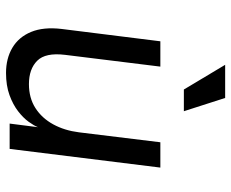

<svg xmlns="http://www.w3.org/2000/svg" viewBox="-85 -670 767 637"><g transform="rotate(90 298.5 -351.5)"><path d="M536 -500 474 0H390L402 -94Q397 -81 384 -63Q371 -45 349 -28Q327 -11 295.5 0.5Q264 12 222 12Q174 12 138.5 -9Q103 -30 86 -71Q69 -112 76 -172L117 -500H201L162 -184Q154 -119 181.5 -91.5Q209 -64 259 -64Q305 -64 338.5 -85.5Q372 -107 392.5 -144.5Q413 -182 419 -230L452 -500ZM277 -578 195 -715H305L349 -578Z"/></g></svg>

Font: Inclusive Sans
Style: Italic
Weight: 400
Italic angle: -7°
Designer: Olivia King
Foundry: Olivia King
Version: Version 2.004